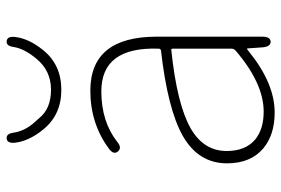

<svg xmlns="http://www.w3.org/2000/svg" viewBox="-154 -677 844 576"><g transform="rotate(-90 268.0 -389.0)"><path d="M218 13Q152 13 111 -21Q66 -59 66 -130Q66 -216 149 -263Q229 -308 404 -328Q410 -329 410 -335Q416 -507 282 -507Q191 -507 130 -459Q112 -444 101 -458Q91 -471 111 -485Q186 -540 284 -540Q446 -540 446 -341V-24Q446 0 431 1Q416 1 414 -23L411 -65Q411 -70 409.5 -70Q408 -70 401 -64Q306 13 218 13ZM221 -20Q306 -20 404 -104Q410 -109 410 -117V-293Q410 -298 405 -297Q243 -280 171 -239Q103 -200 103 -131Q103 -74 138 -45Q169 -20 221 -20ZM167 -682Q133 -724 128 -765Q125 -789 140 -791Q155 -793 158 -770Q163 -738 186 -711Q194 -702 202 -693Q230 -658 287 -658Q344 -658 380 -702Q410 -738 415 -770Q418 -793 433 -791Q448 -789 445 -765Q440 -724 406 -682Q362 -627 286.5 -627Q211 -627 167 -682Z"/></g></svg>

Font: Resource Han Rounded KR ExtraLight
Style: Regular
Weight: 250
Designer: Cyano Hao (round all glyphs); Ryoko NISHIZUKA 西塚涼子 (kana, bopomofo & ideographs); Paul D. Hunt (Latin, Greek & Cyrillic)
Foundry: Cyano Hao
Version: 0.990